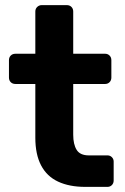

<svg xmlns="http://www.w3.org/2000/svg" viewBox="-20 -730 488 750"><path d="M313 0Q251 0 207 -20.5Q163 -41 140.5 -84Q118 -127 118 -192V-402H40Q29 -402 22 -409Q15 -416 15 -427V-495Q15 -506 22 -513Q29 -520 40 -520H118V-685Q118 -696 125.5 -703Q133 -710 143 -710H241Q252 -710 259 -703Q266 -696 266 -685V-520H391Q401 -520 408 -513Q415 -506 415 -495V-427Q415 -416 408 -409Q401 -402 391 -402H266V-204Q266 -166 279.5 -144.5Q293 -123 327 -123H400Q410 -123 417 -116Q424 -109 424 -99V-25Q424 -14 417 -7Q410 0 400 0Z"/></svg>

Font: Rubik SemiBold
Style: Regular
Weight: 600
Designer: Hubert and Fischer
Foundry: Hubert and Fischer
Version: Version 2.300;gftools[0.9.30]